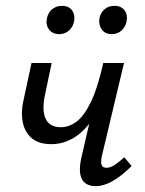

<svg xmlns="http://www.w3.org/2000/svg" viewBox="-20 -632 498 658"><path d="M156 -138Q114 -138 90 -157.5Q66 -177 58.5 -211Q51 -245 60 -286L88 -416H157L134 -306Q123 -254 136.5 -225Q150 -196 189 -196Q216 -196 241.5 -214.5Q267 -233 290.5 -280.5Q314 -328 334 -416H369Q354 -344 332.5 -291.5Q311 -239 283.5 -205Q256 -171 223.5 -154.5Q191 -138 156 -138ZM307 6Q288 6 274 -3Q260 -12 255.5 -33Q251 -54 258 -88L334 -416H405L329 -97Q325 -78 328 -67.5Q331 -57 345 -57Q358 -57 372.5 -66.5Q387 -76 406 -93L431 -63Q398 -30 367 -12Q336 6 307 6ZM183 -515Q160 -515 148 -531Q136 -547 141 -570Q145 -589 159 -600.5Q173 -612 193 -612Q215 -612 226.5 -597Q238 -582 234 -560Q231 -541 217 -528Q203 -515 183 -515ZM363 -515Q340 -515 328.5 -531.5Q317 -548 321 -570Q325 -589 338.5 -600.5Q352 -612 373 -612Q395 -612 406.5 -597Q418 -582 414 -560Q411 -541 397 -528Q383 -515 363 -515Z"/></svg>

Font: Ysabeau Infant Medium
Style: Italic
Weight: 500
Italic angle: -12°
Designer: Christian Thalmann (Catharsis Fonts)
Version: Version 2.001;gftools[0.9.30]; featfreeze: ss01,ss02,lnum